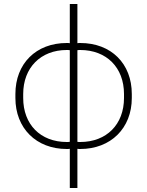

<svg xmlns="http://www.w3.org/2000/svg" viewBox="-20 -740 735 960"><path d="M329 -720V-524C323 -525 319 -525 314 -525C160 -525 57 -422 57 -270V-250C57 -99 161 5 314 5C319 5 323 5 329 4V200H367V4C372 5 378 5 381 5C534 5 639 -99 639 -250V-270C639 -422 536 -525 381 -525C376 -525 372 -525 367 -524V-720ZM96 -270C96 -401 183 -490 314 -490C319 -490 323 -490 329 -489V-31C323 -30 319 -30 314 -30C182 -30 96 -118 96 -250ZM600 -270V-250C600 -118 513 -30 381 -30C376 -30 371 -30 367 -31V-489C373 -490 376 -490 381 -490C513 -490 600 -402 600 -270Z"/></svg>

Font: Fixel Text ExtraLight
Style: Regular
Weight: 200
Width: 4
Designer: AlfaBravo + MacPaw
Foundry: Kyrylo Tkachov, Marchela Mozhyna, Serhii Makarenko, Maria Weinstein, Zakhar Kryvoshyya
Version: Version 1.211